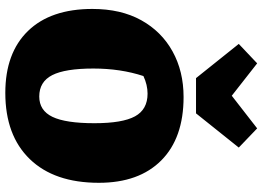

<svg xmlns="http://www.w3.org/2000/svg" viewBox="-156 -842 1012 741"><g transform="rotate(90 350.5 -472.0)"><path d="M339 14Q185 14 100 -73.5Q15 -161 15 -322Q15 -432 58.5 -510.5Q102 -589 179 -631.5Q256 -674 355 -674Q513 -674 599.5 -588Q686 -502 686 -347Q686 -175 594.5 -80.5Q503 14 339 14ZM353 -117Q407 -117 431.5 -168Q456 -219 456 -330Q456 -438 429.5 -486.5Q403 -535 342 -535Q308 -535 274 -519Q245 -431 245 -326Q245 -217 270.5 -167Q296 -117 353 -117ZM282 -722 150 -887 225 -958 350 -860 476 -958 550 -887 418 -722Z"/></g></svg>

Font: Piazzolla Black
Style: Regular
Weight: 900
Designer: Juan Pablo del Peral
Foundry: Huerta Tipografica
Version: Version 1.330